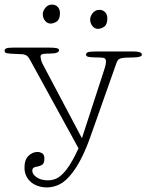

<svg xmlns="http://www.w3.org/2000/svg" viewBox="-38 -636 640 839"><path d="M103 109Q103 126 122.5 139Q142 152 171 152Q197 152 216 140Q235 128 254 103Q266 87 279 64Q292 41 305 12L94 -373Q89 -382 84.5 -387.5Q80 -393 74 -395.5Q68 -398 60 -399Q52 -400 40 -400Q2 -401 -8 -403.5Q-18 -406 -18 -414Q-18 -422 -9.5 -425Q-1 -428 23 -428H174Q200 -428 210 -425.5Q220 -423 220 -417Q220 -402 181 -402Q166 -402 152.5 -400.5Q139 -399 139 -389Q139 -386 141 -376.5Q143 -367 148 -357L320 -32L417 -330Q425 -353 425 -368Q425 -378 418.5 -381.5Q412 -385 388 -385Q364 -385 351 -387Q338 -389 338 -397Q338 -405 347 -408Q356 -411 379 -411H547Q562 -411 572 -408Q582 -405 582 -397Q582 -386 547 -385Q524 -385 510.5 -384Q497 -383 489.5 -381Q482 -379 478 -374Q474 -369 471 -361L359 -44Q322 62 279 118Q250 156 222.5 169.5Q195 183 167 183Q148 183 130.5 177.5Q113 172 99.5 161.5Q86 151 77.5 134.5Q69 118 69 96Q69 62 86.5 45Q104 28 126 28Q136 28 146 33.5Q156 39 156 58Q156 80 143 86Q130 92 119 93Q103 96 103 109ZM149 -575Q149 -580 151.5 -587Q154 -594 159 -600.5Q164 -607 171.5 -611.5Q179 -616 190 -616Q204 -616 214 -606Q224 -596 224 -579Q224 -552 210.5 -542.5Q197 -533 183 -533Q169 -533 159 -545Q149 -557 149 -575ZM356 -552Q356 -557 358.5 -564Q361 -571 366 -577.5Q371 -584 378.5 -588.5Q386 -593 397 -593Q411 -593 421 -583Q431 -573 431 -556Q431 -529 417.5 -519.5Q404 -510 390 -510Q376 -510 366 -522Q356 -534 356 -552Z"/></svg>

Font: Life Savers
Style: Regular
Weight: 400
Designer: Pablo Impallari, Rodrigo Fuenzalida, Brenda Gallo
Foundry: Pablo Impallari, Rodrigo Fuenzalida, Brenda Gallo
Version: Version 3.001; ttfautohint (v0.95) -l 8 -r 50 -G 200 -x 14 -